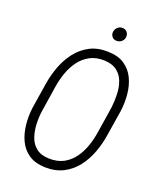

<svg xmlns="http://www.w3.org/2000/svg" viewBox="-160 -971 891 1078"><g transform="rotate(20 286.0 -432.0)"><path d="M532.7 -432.1 508.3 -279.3Q500 -224.1 480.5 -171.9Q460.9 -119.6 428.5 -77.9Q396 -36.1 349.4 -12.2Q302.7 11.7 239.7 10.3Q180.2 8.3 142.3 -17.6Q104.5 -43.5 84.7 -85.7Q64.9 -127.9 59.8 -178.2Q54.7 -228.5 61 -278.3L85.4 -432.6Q93.8 -486.3 113.5 -538.8Q133.3 -591.3 165.8 -632.8Q198.2 -674.3 244.6 -698.5Q291 -722.7 353.5 -720.7Q414.1 -719.2 452.1 -693.4Q490.2 -667.5 510 -625.7Q529.8 -584 534.7 -533.4Q539.6 -482.9 532.7 -432.1ZM453.1 -278.3 477.5 -434.6Q481.9 -472.2 480.7 -512.7Q479.5 -553.2 467 -587.4Q454.6 -621.6 426.5 -643.6Q398.4 -665.5 350.6 -667.5Q299.8 -668.9 263.2 -648.9Q226.6 -628.9 201.7 -594.7Q176.8 -560.5 162.1 -518.3Q147.5 -476.1 141.1 -433.1L117.2 -278.3Q111.8 -239.7 113.8 -199.7Q115.7 -159.7 127.9 -124.8Q140.1 -89.8 168.2 -67.4Q196.3 -44.9 243.7 -43.5Q295.4 -42 331.8 -61.8Q368.2 -81.5 393.1 -116Q418 -150.4 432.4 -192.6Q446.8 -234.9 453.1 -278.3ZM339.8 -833Q341.3 -849.6 352.8 -861.6Q364.3 -873.5 380.9 -874Q399.4 -874.5 410.2 -862.5Q420.9 -850.6 419.4 -833.5Q418.5 -817.4 406.2 -805.9Q394 -794.4 377 -794.4Q360.4 -793.5 349.6 -804.9Q338.9 -816.4 339.8 -833Z"/></g></svg>

Font: Roboto Condensed Light
Style: Italic
Weight: 300
Italic angle: -12°
Designer: Christian Robertson
Foundry: Google
Version: Version 3.0; 2020